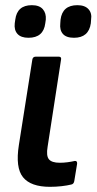

<svg xmlns="http://www.w3.org/2000/svg" viewBox="-20 -711 373 742"><path d="M173 11Q99 11 69 -26Q39 -63 53 -151L105 -481Q107 -492 118 -492H207Q218 -492 216 -481L164 -144Q158 -109 169 -95.5Q180 -82 211 -82Q226 -82 241 -84Q256 -86 269 -89Q279 -90 278 -78L267 -11Q265 0 256 2Q240 6 218 8.5Q196 11 173 11ZM266 -565Q236 -565 223 -580Q210 -595 213 -621L214 -635Q221 -691 279 -691Q308 -691 322 -675.5Q336 -660 332 -635L331 -621Q323 -565 266 -565ZM90 -565Q61 -565 47.5 -580Q34 -595 37 -621L39 -635Q46 -691 103 -691Q132 -691 145.5 -675.5Q159 -660 157 -635L155 -621Q148 -565 90 -565Z"/></svg>

Font: Sofia Sans Semi Condensed
Style: Bold Italic
Weight: 700
Italic angle: -9°
Version: Version 4.100